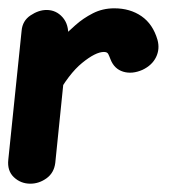

<svg xmlns="http://www.w3.org/2000/svg" viewBox="-21 -441 433 462"><path d="M52 1Q29 1 12.5 -14.5Q-4 -30 -1 -57L31 -367Q33 -391 52.5 -404Q72 -417 91 -417Q114 -417 129.5 -399.5Q145 -382 143 -353L112 -49Q109 -25 91 -12Q73 1 52 1ZM322 -273Q297 -262 275.5 -268.5Q254 -275 245 -298Q242 -306 239.5 -311Q237 -316 229 -316Q209 -316 176.5 -289.5Q144 -263 113 -206L128 -350Q142 -364 160.5 -380.5Q179 -397 202.5 -409Q226 -421 254 -421Q292 -421 319.5 -402Q347 -383 358 -345Q364 -323 354.5 -303.5Q345 -284 322 -273Z"/></svg>

Font: Edu NSW ACT Foundation
Style: Bold
Weight: 700
Version: Version 1.003